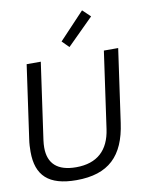

<svg xmlns="http://www.w3.org/2000/svg" viewBox="-101 -1013 862 1097"><g transform="rotate(-10 330.5 -465.0)"><path d="M452 -940 306 -785 345 -746 497 -897ZM253 10C440 10 532 -81 558 -268L618 -692H535L472 -247C455 -128 387 -63 264 -63C156 -63 103 -112 103 -205C103 -218 104 -232 106 -247L169 -692H87L27 -268C23 -242 22 -217 22 -195C22 -57 92 10 253 10Z"/></g></svg>

Font: Cantarell
Style: Oblique
Weight: 400
Italic angle: -8°
Designer: Dave Crossland
Version: Version 0.024